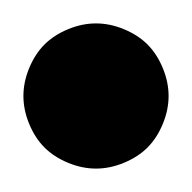

<svg xmlns="http://www.w3.org/2000/svg" viewBox="-126 -144 164 164"><path d="M13 -86Q18 -74 18 -62Q18 -50 13 -38Q8 -26 0 -18Q-8 -10 -20 -5Q-32 0 -44 0Q-56 0 -68 -5Q-80 -10 -88 -18Q-96 -26 -101 -38Q-106 -50 -106 -62Q-106 -74 -101 -86Q-96 -98 -88 -106Q-80 -114 -68 -119Q-56 -124 -44 -124Q-32 -124 -20 -119Q-8 -114 0 -106Q8 -98 13 -86Z"/></svg>

Font: DSEG7 Modern Mini
Style: Italic
Weight: 400
Italic angle: -5°
Designer: Keshikan(Twitter:@keshinomi_88pro)
Version: Version 0.46